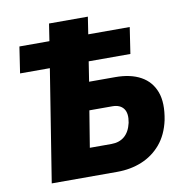

<svg xmlns="http://www.w3.org/2000/svg" viewBox="-79 -781 828 857"><g transform="rotate(-10 334.5 -352.5)"><path d="M87 0 168 -508H33L51 -627H187L199 -705H375L363 -627H551L533 -508H344L330 -418H448Q518 -418 564 -392.5Q610 -367 628.5 -317Q647 -267 632 -190Q618 -126 582.5 -84Q547 -42 496 -21Q445 0 384 0ZM282 -127H380Q416 -127 439.5 -147Q463 -167 472 -207Q480 -249 464 -270.5Q448 -292 413 -292H309Z"/></g></svg>

Font: Nunito Sans 10pt Condensed Black
Style: Italic
Weight: 900
Width: 3
Italic angle: -9°
Designer: Vernon Adams
Foundry: Vernon Adams
Version: Version 3.101;gftools[0.9.27]